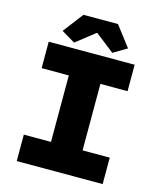

<svg xmlns="http://www.w3.org/2000/svg" viewBox="-122 -922 844 1010"><g transform="rotate(15 300.0 -417.0)"><path d="M66 0V-144H214V-506H66V-650H534V-506H386V-144H534V0ZM196 -680 122 -724 206 -834H394L478 -724L404 -680L302 -760H298Z"/></g></svg>

Font: Source Code Pro Black
Style: Regular
Weight: 900
Monospace: yes
Designer: Paul D. Hunt, Teo Tuominen
Foundry: Adobe Systems Incorporated
Version: Version 2.030;PS 1.000;hotconv 16.6.51;makeotf.lib2.5.65220